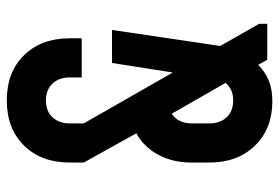

<svg xmlns="http://www.w3.org/2000/svg" viewBox="-148 -657 820 564"><g transform="rotate(-90 262.0 -375.0)"><path d="M246.5 15Q166 15 116.2 -36Q66.5 -87 66.5 -170V-221.5Q66.5 -278 89.5 -320.2Q112.5 -362.5 152.5 -384.5L66.5 -539V-580Q66.5 -663.5 116.2 -714.2Q166 -765 249 -765Q332.5 -765 382 -714.2Q431.5 -663.5 431.5 -580V-545H316.5V-580Q316.5 -611.5 298.5 -630.8Q280.5 -650 249 -650Q217.5 -650 199.5 -630.8Q181.5 -611.5 181.5 -580V-539L331 -277.5L359 -456H456L409 -138L474 -24V0H368.5L353.5 -26.5Q333.5 -6.5 307.8 4.2Q282 15 246.5 15ZM249 -100Q282.5 -100 300.5 -122.5L210 -280.5Q181.5 -262 181.5 -221.5V-170Q181.5 -138.5 199.5 -119.2Q217.5 -100 249 -100Z"/></g></svg>

Font: Mohave SemiBold
Style: Regular
Weight: 600
Designer: Gumpita Rahayu
Foundry: Tokotype
Version: Version 2.003